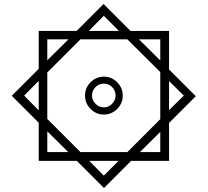

<svg xmlns="http://www.w3.org/2000/svg" viewBox="-20 -742 1041 962"><path d="M174 64V-127L39 -262L174 -397V-587H364L499 -722L634 -587H827V-394L961 -260L827 -126V64H637L501 200L365 64ZM500 -663 425 -587H576ZM217 -545V-440L323 -545ZM383 20H618L783 -145V-381L618 -545H383L217 -379V-146ZM783 -545H676L783 -439ZM500 -168Q462 -168 434 -196Q406 -224 406 -263Q406 -302 434 -330Q462 -358 500 -358Q539 -358 567 -330Q595 -302 595 -263Q595 -224 567 -196Q539 -168 500 -168ZM101 -263 174 -189V-337ZM901 -263 827 -336V-190ZM500 -204Q525 -204 542 -222Q559 -240 559 -263Q559 -288 542 -305.5Q525 -323 500 -323Q476 -323 458.5 -305.5Q441 -288 441 -263Q441 -240 458.5 -222Q476 -204 500 -204ZM217 20H322L217 -84ZM783 20V-81L681 20ZM500 138 574 64H427Z"/></svg>

Font: Noto Sans Arabic Cond ExtBd
Style: Regular
Weight: 800
Width: 3
Designer: Monotype Design Team, Nadine Chahine, Nizar Qandah and Khaled Hosny
Foundry: Monotype Imaging Inc.
Version: Version 2.012; ttfautohint (v1.8.4.7-5d5b)